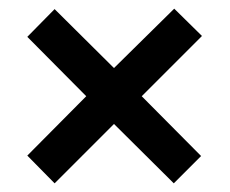

<svg xmlns="http://www.w3.org/2000/svg" viewBox="-20 -575 530 443"><path d="M382 -555 446 -492 307 -353 444 -215 381 -152 243 -289 106 -152 43 -216 179 -353 43 -490 106 -554 243 -418Z"/></svg>

Font: Noto Sans Malayalam Condensed SemiBold
Style: Regular
Weight: 600
Width: 3
Designer: Jelle Bosma - Monotype Design Team
Foundry: Monotype Imaging Inc.
Version: Version 2.104; ttfautohint (v1.8.4.7-5d5b)